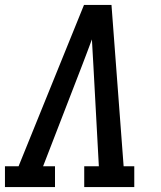

<svg xmlns="http://www.w3.org/2000/svg" viewBox="-29 -755 649 775"><path d="M-9 0V-84H46L310 -735H421L470 -84H513V0H311V-84H370L348 -490Q346 -516 345 -542.5Q344 -569 342 -596Q332 -569 322 -542.5Q312 -516 302 -490L145 -84H193V0Z"/></svg>

Font: Iosevka Slab MdExObl
Style: Regular
Weight: 500
Width: 7
Italic angle: -9°
Monospace: yes
Designer: Belleve Invis
Foundry: Belleve Invis
Version: Version 11.1.1; ttfautohint (v1.8.3)